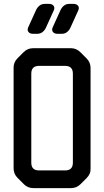

<svg xmlns="http://www.w3.org/2000/svg" viewBox="-20 -959 536 988"><path d="M70 -44 103 -11Q123 9 152 9H345Q374 9 394 -11L426 -43Q448 -65 446 -93V-609Q446 -638 426 -658L394 -690Q373 -711 345 -711H151Q122 -711 102 -691L70 -659Q49 -638 50 -609V-93Q50 -64 70 -44ZM141 -122V-580Q141 -620 181 -620H315Q355 -620 355 -580V-122Q355 -82 315 -82H181Q141 -82 141 -122ZM276 -785H297Q314 -785 325.5 -794.5Q337 -804 343 -818L383 -906Q389 -920 381.5 -929.5Q374 -939 358 -939H337Q320 -939 308.5 -929.5Q297 -920 291 -906L251 -818Q245 -804 252.5 -794.5Q260 -785 276 -785ZM150 -785H171Q188 -785 199.5 -794.5Q211 -804 217 -818L257 -906Q263 -920 255.5 -929.5Q248 -939 232 -939H211Q194 -939 182.5 -929.5Q171 -920 165 -906L125 -818Q119 -804 126.5 -794.5Q134 -785 150 -785Z"/></svg>

Font: WDXL Lubrifont JP N
Style: Regular
Weight: 400
Designer: [WDXL Lubrifont] Copyright 2020-2022 (c) NightFurySL2001, Skr-ZERO; [ZCOOL QingKe HuangYou] Copyright 2018-2022 (c) The 
Version: Version 2.001;hotconv 1.1.1;makeotfexe 2.6.0